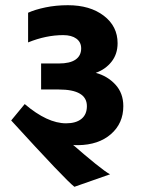

<svg xmlns="http://www.w3.org/2000/svg" viewBox="-20 -678 547 738"><path d="M261 -121Q308 -80 347 -48.5Q386 -17 403 -8L266 40Q232 14 23 -215L75 -278Q162 -204 234 -204Q272 -204 293 -221Q314 -238 314 -270Q314 -334 206 -334H138V-434H206Q249 -434 270.5 -449Q292 -464 292 -492Q292 -516 273.5 -529.5Q255 -543 223 -543Q157 -543 88 -515V-629Q114 -641 154.5 -649.5Q195 -658 241 -658Q326 -658 379 -617.5Q432 -577 432 -512Q432 -470 408.5 -440.5Q385 -411 348 -398Q393 -386 423.5 -353Q454 -320 454 -270Q454 -204 406.5 -162.5Q359 -121 280 -120Q265 -120 261 -121Z"/></svg>

Font: Madhuban SemiBold
Style: Regular
Weight: 600
Designer: jaikishan Patel
Foundry: MagicType
Version: Version 1.000